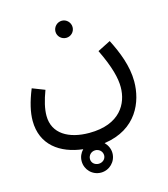

<svg xmlns="http://www.w3.org/2000/svg" viewBox="-126 -736 937 1072"><g transform="rotate(-15 342.5 -200.0)"><path d="M332 -539C359 -539 381 -561 381 -588C381 -615 359 -638 332 -638C304 -638 282 -615 282 -588C282 -561 304 -539 332 -539ZM30 -140C30 0 132 71 262 86C246 102 236 124 236 149C236 198 275 238 325 238C374 238 414 198 414 149C414 124 403 101 386 84C577 57 635 -90 635 -206C635 -296 600 -382 561 -459L486 -421C538 -314 554 -246 554 -195C554 -101 498 7 319 7C201 7 112 -43 112 -147C112 -187 123 -233 144 -289L72 -317C43 -246 30 -188 30 -140ZM325 187C302 187 284 171 284 149C284 127 302 109 325 109C347 109 366 126 366 149C366 171 347 187 325 187Z"/></g></svg>

Font: Noto Sans Arabic UI
Style: Regular
Weight: 400
Designer: Monotype Design Team, Nadine Chahine and Nizar Qandah
Foundry: Monotype Imaging Inc.
Version: Version 2.010